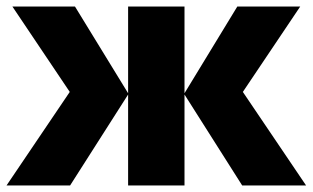

<svg xmlns="http://www.w3.org/2000/svg" viewBox="-24 -569 959 589"><path d="M897 -549 721 -287 915 0H719L542 -279V0H369V-279L191 0H-4L190 -287L14 -549H206L369 -283V-549H542V-283L704 -549Z"/></svg>

Font: Noto Sans Disp ExtBd
Style: Regular
Weight: 800
Designer: Monotype Design Team
Foundry: Monotype Imaging Inc.
Version: Version 2.000;GOOG;noto-source:20170915:90ef993387c0; ttfaut